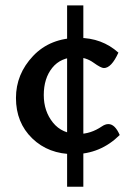

<svg xmlns="http://www.w3.org/2000/svg" viewBox="-20 -564 484 711"><path d="M252.9 6.8Q159.7 6.8 99.4 -51.5Q39.1 -109.9 39.1 -201.2Q39.1 -289.6 102.5 -356.7Q166 -423.8 271 -423.8Q357.4 -423.8 418.5 -369.1Q392.6 -312 364.7 -312Q354 -312 326.2 -332Q298.3 -352.1 262.7 -352.1Q205.1 -352.1 173.6 -313Q142.1 -273.9 142.1 -211.9Q142.1 -152.3 176 -110.1Q210 -67.9 271 -67.9Q315.9 -67.9 356.9 -95.7Q369.6 -104.5 381.3 -104.5Q405.8 -104.5 423.3 -64Q351.6 6.8 252.9 6.8ZM288.6 127.4H228.5V-543.9H288.6Z"/></svg>

Font: Bainsley
Style: Regular
Weight: 400
Designer: Paul James MIller
Foundry: High-Logic / Made with FontCreator
Version: Version 1.411;March 28, 2021;FontCreator 13.0.0.2683 64-bit